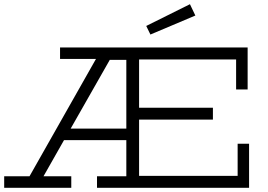

<svg xmlns="http://www.w3.org/2000/svg" viewBox="-40 -898 1281 918"><path d="M247.1 -670.9H1144V-470.2H1088.9V-613.8H625V-382.8H978V-326.2H625V-57.1H1096.2V-210.9H1150.9V0H423.8V-55.2H564V-228H266.1L168 -55.2H300.8V0H-20V-55.2H101.1L418.9 -616.2H247.1ZM297.9 -283.2H564V-611.8H484.9ZM894 -823.7 679.2 -732.9 659.2 -773.9 868.2 -877.9Z"/></svg>

Font: Stint Ultra Expanded
Style: Regular
Weight: 400
Width: 7
Designer: Astigmatic (AOETI)
Foundry: Astigmatic (AOETI)
Version: Version 1.000